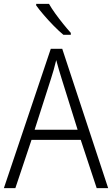

<svg xmlns="http://www.w3.org/2000/svg" viewBox="-20 -967 577 987"><path d="M477 0 395 -248H142L59 0H0L241 -716H300L536 0ZM297 -562Q291 -581 283 -608Q275 -635 269 -658Q263 -633 256 -608Q249 -583 242 -562L158 -300H379ZM232 -947Q245 -924 264.5 -897Q284 -870 305 -844Q326 -818 344 -798V-788H306Q283 -807 256 -834.5Q229 -862 205 -890Q181 -918 166 -939V-947Z"/></svg>

Font: Noto Sans Lao SemiCondensed Light
Style: Regular
Weight: 300
Width: 4
Designer: Monotype Design Team
Foundry: Monotype Imaging Inc.
Version: Version 2.003; ttfautohint (v1.8.4.7-5d5b)